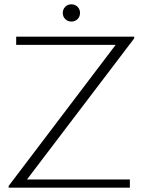

<svg xmlns="http://www.w3.org/2000/svg" viewBox="-20 -870 662 890"><path d="M20 -8 516 -662H55V-700H602V-692L105 -38H582V0H20ZM271 -810Q271 -827 282.5 -838.5Q294 -850 311 -850Q328 -850 339.5 -838.5Q351 -827 351 -810Q351 -793 339.5 -781.5Q328 -770 311 -770Q294 -770 282.5 -781.5Q271 -793 271 -810Z"/></svg>

Font: Fahkwang ExtraLight
Style: Regular
Weight: 275
Designer: Suppakit Chalermlarp | Katatrad Co.,Ltd.
Foundry: Cadson Demak Co.,Ltd.
Version: Version 1.000; ttfautohint (v1.6)